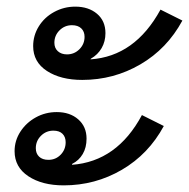

<svg xmlns="http://www.w3.org/2000/svg" viewBox="-20 -562 570 579"><path d="M80 -423Q80 -455 97 -482.5Q114 -510 143.5 -526Q173 -542 207 -542Q247 -542 272.5 -520.5Q298 -499 298 -462Q298 -437 286.5 -417Q275 -397 254 -385L253 -383Q387 -392 464 -533L530 -500Q484 -415 403.5 -368Q323 -321 228 -321Q163 -321 121.5 -348Q80 -375 80 -423ZM235 -451Q235 -467 225 -476.5Q215 -486 197 -486Q175 -486 159.5 -470.5Q144 -455 144 -433Q144 -417 154.5 -407.5Q165 -398 182 -398Q204 -398 219.5 -413.5Q235 -429 235 -451ZM24 -106Q24 -138 41.5 -165Q59 -192 88 -208Q117 -224 151 -224Q191 -224 216 -202Q241 -180 241 -144Q241 -117 229.5 -97.5Q218 -78 198 -68L197 -65Q333 -75 408 -215L474 -182Q428 -97 347.5 -50Q267 -3 172 -3Q107 -3 65.5 -30.5Q24 -58 24 -106ZM178 -133Q178 -149 168.5 -158.5Q159 -168 141 -168Q119 -168 103.5 -152.5Q88 -137 88 -115Q88 -99 98 -89.5Q108 -80 126 -80Q148 -80 163 -95.5Q178 -111 178 -133Z"/></svg>

Font: Niramit
Style: Italic
Weight: 400
Italic angle: -10°
Version: Version 1.000; ttfautohint (v1.6)